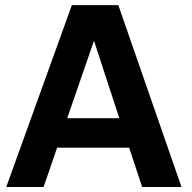

<svg xmlns="http://www.w3.org/2000/svg" viewBox="-20 -743 762 763"><path d="M265.6 -722.7H450.2L701.2 0H544.9L493.2 -156.2H207L153.3 0H4.9ZM247.1 -273.4H454.1L353.5 -581.1Z"/></svg>

Font: FreeUniversal
Style: Bold
Weight: 700
Version: Version 1.001 March 22, 2017